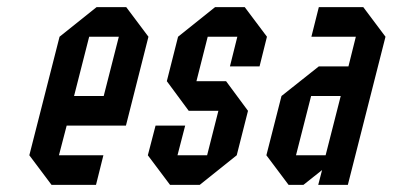

<svg xmlns="http://www.w3.org/2000/svg" viewBox="-20 -520 1104 540"><path d="M270.8 -83.3 250 0H125L62.5 -83.3L147.5 -416.7L251.7 -500H335L397.5 -416.7L334.2 -166.7H167.5L145.8 -83.3ZM188.3 -250H271.7L314.2 -416.7H230.8Z M395.8 -83.3 417.5 -166.7H500.8L479.2 -83.3H562.5L594.2 -208.3H510.8L449.2 -291.7L480.8 -416.7L585 -500H668.3L730.8 -416.7L710 -333.3H626.7L647.5 -416.7H564.2L532.5 -291.7H615.8L677.5 -208.3L645.8 -83.3L541.7 0H458.3Z M812.5 -83.3H895.8L938.3 -250H855ZM791.7 0 729.2 -83.3 771.7 -250 876.7 -333.3H960L980.8 -416.7H855.8L876.7 -500H1001.7L1064.2 -416.7L958.3 0H875L885.8 -41.7L833.3 0Z"/></svg>

Font: Yulong
Style: Italic
Weight: 400
Italic angle: -14.25°
Designer: GGBotNet
Foundry: f0n7.com
Version: 1.00